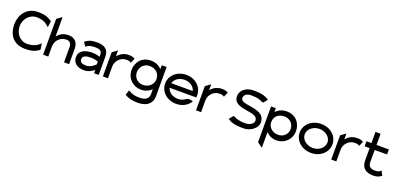

<svg xmlns="http://www.w3.org/2000/svg" viewBox="16 -1700 6128 2950"><g transform="rotate(20 3080.0 -224.5)"><path d="M30 -290C30 -105 131 11 312 11C432 11 486 -16 540 -54L542 -56L529 -157L522 -151C478 -109 417 -72 312 -72C190 -72 117 -184 117 -290C117 -411 211 -508 317 -508C421 -508 477 -471 522 -428L529 -422L542 -523L540 -525C486 -563 432 -590 312 -590C116 -590 30 -432 30 -290Z M606 0H690V-161C690 -216 712 -260 742 -290C768 -317 811 -340 864 -340C923 -340 948 -304 948 -250V0H1031V-254C1031 -349 979 -416 871 -416C787 -416 730 -377 690 -330V-646L606 -585Z M1092 -135C1092 -46 1166 11 1278 11C1354 11 1415 -34 1439 -55V0H1515V-298C1515 -409 1451 -462 1322 -462C1229 -462 1175 -440 1133 -404L1129 -401L1173 -336L1177 -340C1217 -372 1254 -381 1322 -381C1399 -381 1432 -359 1432 -298V-266C1415 -272 1365 -288 1312 -288C1186 -288 1092 -246 1092 -135ZM1179 -136C1179 -193 1238 -209 1312 -209C1364 -209 1416 -194 1432 -189V-143C1423 -133 1360 -68 1281 -68C1219 -68 1179 -89 1179 -136Z M1583 0H1666V-191C1666 -244 1689 -287 1719 -316C1745 -343 1786 -365 1838 -365C1883 -365 1890 -359 1908 -347L1914 -344L1948 -422L1944 -425C1916 -438 1904 -447 1846 -447C1765 -447 1706 -408 1666 -360V-456L1583 -396Z M1963 -245C1963 -103 2074 -9 2197 -9C2275 -9 2331 -38 2371 -79V6C2371 75 2317 114 2227 114C2166 114 2117 112 2041 68L2035 64L2008 144L2011 146C2092 193 2156 197 2227 197C2387 197 2454 109 2454 12V-471H2375V-408C2337 -448 2277 -482 2197 -482C2040 -482 1963 -363 1963 -245ZM2051 -240C2051 -323 2112 -397 2204 -397C2309 -397 2371 -331 2371 -240C2371 -164 2308 -88 2204 -88C2107 -88 2051 -164 2051 -240Z M2519 -226C2519 -95 2630 11 2783 11C2884 11 2966 -36 3009 -106L3012 -111L3007 -114C3007 -114 2943 -141 2901 -108C2869 -85 2829 -70 2783 -70C2697 -70 2624 -119 2606 -187H3044V-225C3044 -356 2935 -462 2783 -462C2630 -462 2519 -357 2519 -226ZM2606 -262C2623 -330 2694 -381 2783 -381C2870 -381 2941 -331 2957 -262Z M3106 0H3189V-191C3189 -244 3212 -287 3242 -316C3268 -343 3309 -365 3361 -365C3406 -365 3413 -359 3431 -347L3437 -344L3471 -422L3467 -425C3439 -438 3427 -447 3369 -447C3288 -447 3229 -408 3189 -360V-456L3106 -396Z M3623 -50 3627 -47C3674 -16 3721 11 3881 11C4002 11 4106 -73 4106 -162C4106 -299 3994 -323 3867 -345C3800 -357 3710 -363 3710 -423C3710 -479 3758 -508 3833 -507C3972 -507 4007 -465 4030 -463H4033L4088 -529L4084 -532C4037 -563 3992 -590 3833 -590C3703 -590 3623 -509 3623 -424C3623 -305 3728 -284 3838 -265C3923 -250 4019 -241 4019 -163C4019 -105 3949 -72 3881 -72C3742 -72 3704 -114 3681 -116H3678Z M4169 134 4253 195V-61C4292 -21 4346 11 4425 11C4548 11 4659 -83 4659 -225C4659 -343 4582 -462 4425 -462C4345 -462 4287 -429 4247 -388V-451H4169ZM4253 -225C4253 -313 4313 -377 4418 -377C4510 -377 4571 -306 4571 -225C4571 -151 4515 -78 4418 -78C4314 -78 4253 -152 4253 -225Z M4719 -226C4719 -95 4834 11 4988 11C5142 11 5255 -95 5255 -226C5255 -357 5142 -462 4988 -462C4834 -462 4719 -357 4719 -226ZM4801 -226C4801 -312 4886 -381 4988 -381C5090 -381 5173 -312 5173 -226C5173 -140 5090 -70 4988 -70C4886 -70 4801 -140 4801 -226Z M5317 0H5400V-191C5400 -244 5423 -287 5453 -316C5479 -343 5520 -365 5572 -365C5617 -365 5624 -359 5642 -347L5648 -344L5682 -422L5678 -425C5650 -438 5638 -447 5580 -447C5499 -447 5440 -408 5400 -360V-456L5317 -396Z M5729 -367H5811V-160C5813 -50 5877 11 6003 11C6075 11 6103 -8 6136 -31L6139 -33L6103 -105L6098 -102C6069 -81 6064 -70 6003 -70C5928 -70 5894 -104 5894 -168V-367H6096V-449H5894V-632H5811V-449H5729Z"/></g></svg>

Font: Charger Sport
Style: SeBdExt
Weight: 600
Designer: Jasper
Foundry: Cannot Into Space Fonts
Version: Version 1.1